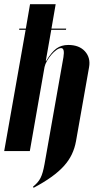

<svg xmlns="http://www.w3.org/2000/svg" viewBox="-44 -719 470 914"><path d="M176 -429Q201 -471 224.5 -488Q248 -505 281 -505Q333 -505 360.5 -474.5Q388 -444 380 -399L318 -48Q312 -14 298 15.5Q284 45 260 71.5Q236 98 200.5 123.5Q165 149 116 175L113 170Q125 160 134 150Q143 140 149 128Q155 116 159.5 100Q164 84 168 62L258 -447Q265 -490 247 -490Q237 -490 224.5 -481Q212 -472 200.5 -458.5Q189 -445 180 -429.5Q171 -414 168 -400L98 0H-24L78 -577H47L48 -583H79L99 -699H221L201 -583H271L270 -577H200L174 -429Z"/></svg>

Font: Moniqa Black Ita Display
Style: Italic
Weight: 900
Italic angle: -10°
Designer: Rajesh Rajput
Foundry: Rajesh Rajput
Version: Version 1.000